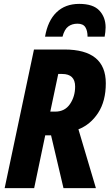

<svg xmlns="http://www.w3.org/2000/svg" viewBox="-20 -969 566 989"><path d="M4 0 155 -714H312Q525 -714 525 -540Q525 -448 485.5 -387.5Q446 -327 384 -303L474 0H307L243 -272H213L156 0ZM264 -394Q314 -394 340.5 -433Q367 -472 367 -523Q367 -588 300 -588H280L239 -394ZM212 -780Q226 -862 271 -905.5Q316 -949 388 -949Q460 -949 492 -914.5Q524 -880 524 -828Q524 -816 522.5 -804Q521 -792 519 -780H431Q431 -811 419.5 -829Q408 -847 379 -847Q351 -847 331.5 -832.5Q312 -818 302 -780Z"/></svg>

Font: Noto Sans Condensed ExtraBold
Style: Italic
Weight: 800
Width: 3
Italic angle: -12°
Designer: Monotype Design Team
Foundry: Monotype Imaging Inc.
Version: Version 2.013; ttfautohint (v1.8.4.7-5d5b)